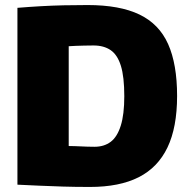

<svg xmlns="http://www.w3.org/2000/svg" viewBox="-20 -730 746 760"><path d="M336 10Q278 10 229 8.5Q180 7 135.5 5Q91 3 49 1V-699Q98 -703 142.5 -705.5Q187 -708 232 -709Q277 -710 327 -710Q454 -710 532 -672.5Q610 -635 645.5 -555.5Q681 -476 681 -350Q681 -226 643 -146.5Q605 -67 529 -28.5Q453 10 336 10ZM354 -149Q392 -149 418 -168.5Q444 -188 458 -232.5Q472 -277 472 -349Q472 -426 458.5 -469.5Q445 -513 418 -531.5Q391 -550 350 -550Q331 -550 313 -549.5Q295 -549 280 -548.5Q265 -548 252 -547V-152Q265 -152 277 -151.5Q289 -151 301 -150.5Q313 -150 325.5 -149.5Q338 -149 354 -149Z"/></svg>

Font: Georama ExtraCondensed Thin ExtraBold
Style: Regular
Weight: 800
Version: Version 1.001